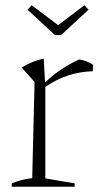

<svg xmlns="http://www.w3.org/2000/svg" viewBox="-20 -713 388 733"><path d="M25 0V-13Q40 -19 58.5 -24.5Q77 -30 103 -33L112 -400L63 -455Q102 -480 147 -489L152 -398Q182 -427 214.5 -448.5Q247 -470 282 -486Q311 -482 336 -465L334 -441Q234 -438 153 -381V-32L265 -13V0ZM190 -579 85 -676 101 -693 202 -617 302 -693 318 -676 213 -579Z"/></svg>

Font: Piazzolla ExtraLight
Style: Regular
Weight: 200
Designer: Juan Pablo del Peral
Foundry: Huerta Tipografica
Version: Version 1.330